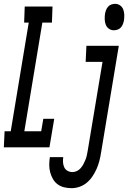

<svg xmlns="http://www.w3.org/2000/svg" viewBox="-47 -769 669 1002"><path d="M-27 0 -23 -84H9L103 -651H79L82 -735H227L224 -651H174L80 -84H168L179 -149H236L211 0ZM547 -611Q533 -611 521.5 -619Q510 -627 505 -640Q500 -653 499.5 -667.5Q499 -682 501 -697Q503 -707 506.5 -716.5Q510 -726 517 -734Q524 -742 534 -745.5Q544 -749 553 -749Q568 -749 579.5 -741Q591 -733 596 -720Q601 -707 601.5 -692.5Q602 -678 600 -663Q598 -653 594.5 -643.5Q591 -634 584 -626Q577 -618 567 -614.5Q557 -611 547 -611ZM327 213Q307 213 288 208.5Q269 204 254 193Q239 182 229.5 165.5Q220 149 215 130.5Q210 112 210 92Q210 72 213 52Q213 52 213 51.5Q213 51 213 51H283Q283 51 283 51.5Q283 52 283 52Q281 65 282 79Q283 93 288.5 104.5Q294 116 305.5 122.5Q317 129 331 129Q343 129 354.5 123.5Q366 118 374.5 108Q383 98 389 86.5Q395 75 399.5 63.5Q404 52 406.5 40Q409 28 411 16L488 -446H400L404 -530H573L480 30Q477 50 471.5 71Q466 92 457.5 111.5Q449 131 436.5 150Q424 169 407 183.5Q390 198 369 205.5Q348 213 327 213Z"/></svg>

Font: Iosevka Curly Slab MdEx
Style: Italic
Weight: 500
Width: 7
Italic angle: -9°
Monospace: yes
Designer: Belleve Invis
Foundry: Belleve Invis
Version: Version 11.0.0; ttfautohint (v1.8.3)